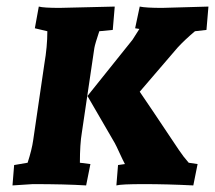

<svg xmlns="http://www.w3.org/2000/svg" viewBox="-20 -560 654 584"><path d="M568 4Q488 0 418 0Q348 0 334 4L339 -58L360 -61Q354 -72 343.5 -95Q333 -118 329 -125L246 -268L383 -439L404 -472L391 -474L405 -540Q424 -536 473 -536L614 -540L608 -469L573 -465Q541 -438 520 -415L405 -281Q419 -261 444 -223.5Q469 -186 489.5 -155.5Q510 -125 524 -104Q538 -83 554 -65L581 -61ZM329 -540 323 -469 282 -465Q269 -426 267 -414L229 -157Q223 -122 223 -65L255 -61L242 4Q178 0 80 0L18 4L23 -58L64 -65Q77 -105 81 -134L115 -366Q124 -418 124 -465L86 -474L98 -540Q113 -536 161 -536Z"/></svg>

Font: Andada SC
Style: Bold Italic
Weight: 700
Italic angle: -8.29999°
Designer: Carolina Giovagnoli
Foundry: Carolina Giovagnoli
Version: Version 1.003